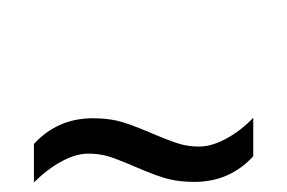

<svg xmlns="http://www.w3.org/2000/svg" viewBox="-20 -612 591 395"><path d="M49.8 -236.8V-315.9Q98.6 -368.7 170.9 -368.7Q197.3 -368.7 219.5 -364Q241.7 -359.4 292 -337.9Q331.1 -321.3 349.6 -315.9Q368.2 -310.5 390.1 -310.5Q415 -310.5 444.8 -326.4Q474.6 -342.3 501 -369.6V-290.5Q452.6 -237.8 379.9 -237.8Q351.1 -237.8 327.6 -243.4Q304.2 -249 258.8 -268.6Q219.2 -285.6 201.4 -290.8Q183.6 -295.9 161.1 -295.9Q136.7 -295.9 107.7 -280.5Q78.6 -265.1 49.8 -236.8ZM288.1 -591.8Z"/></svg>

Font: Noto Sans Gujarati UI
Style: Regular
Weight: 400
Designer: Monotype Design Team
Foundry: Monotype Imaging Inc.
Version: Version 1.03